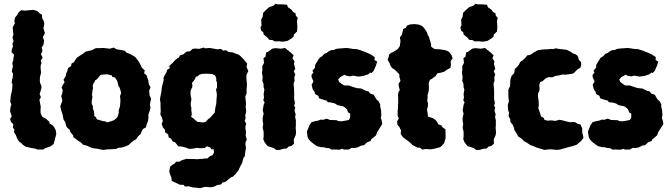

<svg xmlns="http://www.w3.org/2000/svg" viewBox="-20 -771 3545 1013"><path d="M177 18 169 14 142 9 116 3 102 -6 93 -15 81 -24 72 -37 63 -60 54 -73 56 -89 48 -96 50 -116 38 -128 33 -143 42 -158 33 -184 35 -204 40 -220 34 -234 37 -268 41 -283 44 -300 46 -326 41 -336 44 -351 47 -363 49 -382 42 -394 48 -421 45 -439 50 -452 51 -465 54 -483 41 -495 42 -509 48 -525 46 -543 52 -553 46 -574 51 -589 49 -601 47 -627 58 -647 56 -662 59 -678 70 -691 79 -707 92 -717 112 -715 144 -718 156 -719 177 -713 190 -700 201 -694 203 -673 210 -662 214 -645 209 -622 217 -596 206 -575 213 -557 209 -534 200 -521 204 -502 196 -485 205 -467 195 -452 199 -438 195 -428 194 -413 197 -387 191 -366 190 -348 191 -334 198 -320 199 -308 193 -287 189 -275 196 -258 188 -245 192 -224 195 -208 194 -192V-175L199 -163L205 -153L217 -148L225 -142L240 -129L242 -119L260 -108L269 -94L274 -84L277 -64L270 -37L263 -11L245 2L218 11L208 18Z M527 20 513 18 494 14 471 11 453 5 440 -2 417 -8 410 -17 393 -28 380 -38 367 -47 366 -57 352 -73 347 -87 334 -98 329 -107 324 -127 316 -139 313 -151 310 -168 303 -188 298 -210 309 -239 303 -265 308 -277 311 -296 305 -309 312 -324 321 -337 315 -350 327 -370 329 -383 334 -393 340 -413 355 -422 357 -435 371 -444 376 -453 385 -466 407 -481 417 -487 432 -499 460 -505 468 -508 486 -517H503L525 -518L559 -514L580 -520L595 -511L620 -507L639 -503L648 -493L667 -486L680 -478L693 -471L703 -458L713 -445L723 -426L727 -416L744 -399L740 -385L754 -373L756 -364L762 -349L765 -327L774 -311L767 -292L769 -269L777 -250L771 -220L774 -203L771 -189L763 -167V-153L762 -135L754 -115L750 -99L735 -91L728 -79L722 -64L708 -51L698 -36L682 -27L671 -18L659 -6L643 1L624 7L605 9L591 15L572 16L547 17ZM545 -125 568 -132 582 -137 590 -144 599 -152 604 -166 607 -179 606 -189 609 -197 613 -209 614 -222 615 -231V-249L613 -264L618 -276V-286L611 -309L605 -316L601 -335L597 -347L592 -354L587 -362L572 -366L570 -373L547 -379L528 -378L511 -376L499 -362L490 -352L482 -347L478 -337L472 -328L469 -317L471 -305L468 -295L467 -281L465 -271L468 -259L464 -240V-222L470 -212V-197L475 -186L477 -173V-159L487 -152L490 -142L510 -136L522 -132L535 -131Z M1015 219 998 218 976 212 956 213 948 204H930L896 188L886 183L884 165L877 149L873 133L878 108L892 97L901 92L909 82H926L940 74L954 70L965 67L986 68H999L1024 69L1038 67L1053 68L1054 65H1074L1089 52L1101 48L1109 34L1107 16L1096 17L1088 6L1071 1L1060 10L1036 11L1017 9L1010 11L992 14H975L962 8L938 2L921 1L912 -10L904 -20L891 -25L882 -40L870 -46L867 -62L851 -73L850 -87L840 -98L833 -117L839 -132L834 -152L826 -167L828 -184L827 -208V-228L824 -245L826 -261L831 -283L834 -311L837 -323L844 -351L842 -358L848 -372L858 -389L862 -403L876 -411L873 -423L891 -439L900 -450L915 -463L922 -466L930 -479L949 -485L959 -495L967 -499L982 -500L996 -513L1011 -515L1030 -513L1054 -520L1064 -516L1085 -518L1110 -514L1125 -511L1146 -513L1157 -504L1173 -506L1186 -497L1206 -495L1224 -488L1239 -483L1249 -475L1267 -457L1270 -452L1284 -436L1281 -418L1290 -396L1280 -375V-357L1282 -337L1283 -323L1281 -300V-290V-277L1274 -262L1277 -236L1278 -220L1276 -207L1279 -188L1278 -178L1274 -163L1276 -146L1271 -135L1279 -117L1275 -105V-91L1278 -76L1276 -55L1282 -34L1275 -19V-6L1278 8L1274 31L1272 52L1264 63L1258 88L1249 104L1244 115L1239 126L1223 147L1209 161L1196 166L1185 176L1170 188L1154 192L1147 202L1127 205L1111 213L1093 217L1061 215L1035 222ZM1052 -125 1065 -128 1078 -142 1091 -152 1099 -162 1113 -177 1114 -187 1117 -207 1121 -223 1122 -242 1123 -255 1124 -266V-279L1121 -291L1120 -300L1125 -309V-321V-336L1121 -344V-359L1115 -373L1099 -381H1085L1077 -382H1064L1046 -381L1034 -378L1022 -368L1014 -366L1007 -352L1001 -343L993 -334L995 -321L994 -309L989 -301L986 -292L985 -276L986 -268L990 -247L986 -225L987 -212L990 -200L989 -192L991 -178L992 -167L988 -155L1001 -146L1008 -139L1022 -128L1032 -127Z M1429 -553 1419 -559 1400 -561 1390 -574 1371 -589 1369 -601 1358 -609 1354 -627 1360 -636 1358 -668 1366 -683 1368 -703 1384 -719 1401 -734 1423 -741 1433 -751 1446 -748H1470L1494 -746L1500 -732L1518 -720L1526 -708L1539 -701L1541 -688L1551 -677L1547 -660L1549 -627L1547 -605L1530 -588L1529 -577L1513 -565L1496 -555L1473 -551L1456 -553ZM1456 20H1437L1424 10L1392 0L1385 -8L1375 -22L1369 -38L1371 -50V-76L1366 -96L1369 -117L1366 -132V-151L1371 -171L1366 -189L1371 -218L1376 -231L1369 -243L1373 -256L1371 -274L1375 -299L1371 -310L1370 -330L1364 -344L1366 -366L1362 -386L1364 -399V-422L1373 -439L1370 -464L1381 -472L1384 -494L1395 -498L1416 -514L1433 -517L1463 -514L1484 -518L1496 -508L1513 -495L1529 -479L1523 -463L1534 -447L1531 -434L1538 -408L1530 -395L1538 -377L1533 -365L1534 -344L1529 -331L1531 -306L1532 -290V-274V-258V-247L1536 -229L1532 -213L1538 -203L1534 -187L1540 -167L1537 -155L1541 -136V-110L1540 -98L1542 -71L1540 -58L1530 -35L1531 -13L1518 -1L1503 2L1492 13L1474 14Z M1652 0 1635 -12 1622 -22 1609 -36 1603 -48 1599 -77 1606 -93 1611 -108 1624 -127 1648 -133 1660 -135 1672 -140 1686 -139 1703 -145 1722 -138 1755 -137 1766 -132 1782 -131 1800 -134 1820 -138 1827 -149 1828 -171 1817 -178 1810 -195 1796 -207 1787 -211 1761 -216 1747 -225 1728 -230 1709 -232 1704 -240 1675 -248 1663 -253 1660 -265 1642 -275 1640 -285 1630 -300 1624 -323 1634 -342 1625 -361 1623 -375 1634 -389 1628 -397 1642 -414 1643 -429 1650 -441 1662 -460 1666 -466 1680 -475 1691 -487 1704 -492 1715 -501 1729 -507H1740L1753 -513L1768 -515L1810 -518L1829 -515L1849 -512H1862L1882 -506L1908 -496L1925 -489L1937 -483L1957 -470L1956 -454L1970 -446L1963 -424L1957 -410L1952 -398L1941 -386L1933 -388L1923 -379L1905 -373L1897 -370L1869 -367L1844 -372L1827 -368L1806 -372L1799 -377L1789 -372L1775 -364L1764 -351L1770 -338L1785 -327L1796 -320H1820L1843 -312L1863 -306L1886 -304L1913 -291L1924 -289L1934 -277L1952 -271L1958 -260L1966 -247L1979 -235L1986 -219V-206L1990 -193L1992 -165L1989 -148L1993 -138L1997 -117L1984 -96L1970 -74L1964 -57L1957 -51L1938 -35L1935 -27L1916 -20L1901 -5L1886 -3L1866 7L1850 10L1835 9L1820 18H1793L1787 14L1770 19L1752 18H1728L1717 11L1703 10L1683 5L1676 6Z M2208 18 2195 8H2183L2156 -6L2148 -15L2142 -20L2120 -37L2106 -47L2094 -64L2096 -82L2087 -101L2077 -113L2075 -130L2084 -146L2078 -160V-183L2080 -203V-215L2081 -231V-244L2080 -270L2082 -284L2089 -296L2084 -316L2083 -329L2093 -345L2087 -366V-379L2064 -402L2048 -413L2041 -423L2037 -434L2025 -456L2032 -474L2031 -481L2042 -491L2064 -502L2079 -513L2089 -527L2093 -553L2090 -574L2101 -589L2107 -618L2121 -624L2127 -636L2143 -642L2168 -644L2190 -641L2205 -635L2217 -624L2232 -602L2237 -586L2243 -577L2246 -566L2254 -540L2255 -524L2273 -512L2299 -511L2326 -507L2344 -501L2352 -494L2363 -479L2368 -463L2358 -449L2359 -426L2356 -413L2336 -402L2324 -393L2308 -388L2287 -384L2279 -370L2265 -360L2259 -355L2248 -350L2242 -332L2243 -305L2241 -288L2236 -270V-254L2234 -241L2238 -225V-212L2233 -194L2236 -174L2238 -156L2263 -148L2278 -138L2287 -126L2293 -115L2309 -109L2314 -100L2330 -89L2331 -57V-42L2323 -15L2306 3L2297 7L2270 14L2252 17L2227 15Z M2484 -553 2474 -559 2455 -561 2445 -574 2426 -589 2424 -601 2413 -609 2409 -627 2415 -636 2413 -668 2421 -683 2423 -703 2439 -719 2456 -734 2478 -741 2488 -751 2501 -748H2525L2549 -746L2555 -732L2573 -720L2581 -708L2594 -701L2596 -688L2606 -677L2602 -660L2604 -627L2602 -605L2585 -588L2584 -577L2568 -565L2551 -555L2528 -551L2511 -553ZM2511 20H2492L2479 10L2447 0L2440 -8L2430 -22L2424 -38L2426 -50V-76L2421 -96L2424 -117L2421 -132V-151L2426 -171L2421 -189L2426 -218L2431 -231L2424 -243L2428 -256L2426 -274L2430 -299L2426 -310L2425 -330L2419 -344L2421 -366L2417 -386L2419 -399V-422L2428 -439L2425 -464L2436 -472L2439 -494L2450 -498L2471 -514L2488 -517L2518 -514L2539 -518L2551 -508L2568 -495L2584 -479L2578 -463L2589 -447L2586 -434L2593 -408L2585 -395L2593 -377L2588 -365L2589 -344L2584 -331L2586 -306L2587 -290V-274V-258V-247L2591 -229L2587 -213L2593 -203L2589 -187L2595 -167L2592 -155L2596 -136V-110L2595 -98L2597 -71L2595 -58L2585 -35L2586 -13L2573 -1L2558 2L2547 13L2529 14Z M2852 20 2843 17 2813 8 2794 0 2779 -5 2760 -18 2745 -26 2733 -39 2715 -50 2702 -73 2694 -84 2692 -96 2684 -115 2673 -127 2672 -142 2663 -159 2666 -176 2661 -190 2659 -217 2665 -236 2663 -253 2662 -277V-298L2671 -316L2672 -331V-344L2675 -359L2680 -372L2693 -385L2696 -407L2708 -418L2718 -431L2725 -444L2739 -454L2754 -469L2762 -479L2778 -482L2794 -493L2818 -506L2844 -510L2871 -511L2888 -513L2898 -512L2912 -516L2929 -513L2955 -510L2971 -508L2994 -496L2999 -491L3018 -484L3028 -476L3035 -454L3046 -443V-425L3041 -413L3027 -405L3012 -390L3004 -383L2980 -379L2964 -377L2948 -378L2929 -373L2912 -371L2894 -363L2873 -364L2860 -358L2855 -354L2843 -343L2830 -338L2825 -322L2827 -306L2826 -292L2819 -279L2818 -266L2822 -237L2823 -216L2820 -201L2823 -192L2830 -173L2834 -157L2849 -149L2853 -138L2873 -134L2882 -136L2898 -135L2908 -133L2933 -139L2947 -136L2966 -131L2988 -126L3006 -128L3017 -125L3027 -118L3042 -115L3052 -93V-70L3056 -58L3058 -44L3048 -29L3022 -7L3001 0L2977 6L2952 13L2935 18L2918 20L2890 17H2876Z M3135 0 3118 -12 3105 -22 3092 -36 3086 -48 3082 -77 3089 -93 3094 -108 3107 -127 3131 -133 3143 -135 3155 -140 3169 -139 3186 -145 3205 -138 3238 -137 3249 -132 3265 -131 3283 -134 3303 -138 3310 -149 3311 -171 3300 -178 3293 -195 3279 -207 3270 -211 3244 -216 3230 -225 3211 -230 3192 -232 3187 -240 3158 -248 3146 -253 3143 -265 3125 -275 3123 -285 3113 -300 3107 -323 3117 -342 3108 -361 3106 -375 3117 -389 3111 -397 3125 -414 3126 -429 3133 -441 3145 -460 3149 -466 3163 -475 3174 -487 3187 -492 3198 -501 3212 -507H3223L3236 -513L3251 -515L3293 -518L3312 -515L3332 -512H3345L3365 -506L3391 -496L3408 -489L3420 -483L3440 -470L3439 -454L3453 -446L3446 -424L3440 -410L3435 -398L3424 -386L3416 -388L3406 -379L3388 -373L3380 -370L3352 -367L3327 -372L3310 -368L3289 -372L3282 -377L3272 -372L3258 -364L3247 -351L3253 -338L3268 -327L3279 -320H3303L3326 -312L3346 -306L3369 -304L3396 -291L3407 -289L3417 -277L3435 -271L3441 -260L3449 -247L3462 -235L3469 -219V-206L3473 -193L3475 -165L3472 -148L3476 -138L3480 -117L3467 -96L3453 -74L3447 -57L3440 -51L3421 -35L3418 -27L3399 -20L3384 -5L3369 -3L3349 7L3333 10L3318 9L3303 18H3276L3270 14L3253 19L3235 18H3211L3200 11L3186 10L3166 5L3159 6Z"/></svg>

Font: Winky Rough
Style: Bold
Weight: 700
Designer: Simon Atzbach
Foundry: typofactur
Version: Version 1.206; ttfautohint (v1.8.4.7-5d5b)